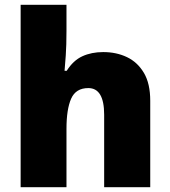

<svg xmlns="http://www.w3.org/2000/svg" viewBox="-20 -780 710 800"><path d="M257 -652Q257 -591 254 -549Q251 -507 249 -485H258Q285 -528 323 -545.5Q361 -563 410 -563Q465 -563 509 -542Q553 -521 579.5 -476.5Q606 -432 606 -360V0H414V-302Q414 -413 348 -413Q296 -413 276.5 -369Q257 -325 257 -243V0H66V-760H257Z"/></svg>

Font: Noto Kufi Arabic Black
Style: Regular
Weight: 900
Designer: Monotype Design Team, David Williams, Khaled Hosny
Foundry: Google LLC
Version: Version 2.109; ttfautohint (v1.8.4.7-5d5b)